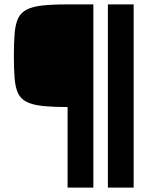

<svg xmlns="http://www.w3.org/2000/svg" viewBox="-20 -708 693 872"><path d="M287 144V-222Q217 -222 172 -227Q127 -232 100.5 -245.5Q74 -259 62 -284.5Q50 -310 46.5 -351.5Q43 -393 43 -454Q43 -515 46.5 -556.5Q50 -598 62 -624Q74 -650 100.5 -664Q127 -678 172 -683Q217 -688 287 -688H404V144ZM470 144V-688H587V144Z"/></svg>

Font: Saira Thin ExtraBold
Style: Regular
Weight: 800
Version: Version 1.101